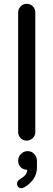

<svg xmlns="http://www.w3.org/2000/svg" viewBox="-20 -739 283 1017"><path d="M76.2 -39.1V-672.9Q76.2 -691.4 89.4 -705.1Q102.5 -718.8 121.1 -718.8Q140.6 -718.8 153.8 -705.6Q167 -692.4 167 -672.9V-39.1Q167 -20.5 153.3 -7.3Q139.6 5.9 121.1 5.9Q102.5 5.9 89.4 -7.3Q76.2 -20.5 76.2 -39.1ZM70.3 234.4Q70.3 221.7 82 212.9Q104.5 199.2 114.3 187.5Q124 175.8 124 160.2Q103.5 160.2 89.8 147Q76.2 133.8 76.2 112.3Q76.2 91.8 90.8 76.7Q105.5 61.5 126 61.5Q147.5 61.5 161.6 76.7Q175.8 91.8 175.8 114.3V146.5Q175.8 212.9 109.4 252.9Q99.6 257.8 92.8 257.8Q83 257.8 76.7 251Q70.3 244.1 70.3 234.4Z"/></svg>

Font: KTXP_ComRound
Style: Medium
Weight: 500
Version: Version 1.01;May 16, 2022;FontCreator 13.0.0.2683 64-bit